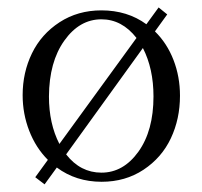

<svg xmlns="http://www.w3.org/2000/svg" viewBox="-20 -474 541 513"><path d="M99.1 18.6 74.2 -0.5 107.9 -46.9Q75.7 -79.1 58.1 -124.5Q40.5 -169.9 40.5 -219.7Q40.5 -280.3 65.4 -331.5Q90.3 -382.8 139.2 -414.6Q188 -446.3 251 -446.3Q320.3 -446.3 371.1 -409.2L403.8 -454.1L426.8 -435.5L394 -390.1Q426.3 -358.4 443.6 -313.7Q460.9 -269 460.9 -218.3Q460.9 -156.2 436.5 -104.5Q412.1 -52.7 363.5 -20.5Q314.9 11.7 251.5 11.7Q183.1 11.7 131.8 -26.4ZM110.8 -216.3Q110.8 -143.6 138.7 -89.4L344.7 -372.6Q305.7 -422.4 251 -422.4Q192.4 -422.4 151.9 -365.5Q111.3 -308.6 110.8 -216.3ZM251 -12.7Q309.6 -12.7 349.9 -68.8Q390.1 -125 390.1 -216.3Q390.1 -290.5 361.8 -345.7L156.7 -61.5Q194.8 -12.7 251 -12.7Z"/></svg>

Font: Elstob Light
Style: Regular
Weight: 300
Designer: Peter S. Baker
Version: Version 1.015